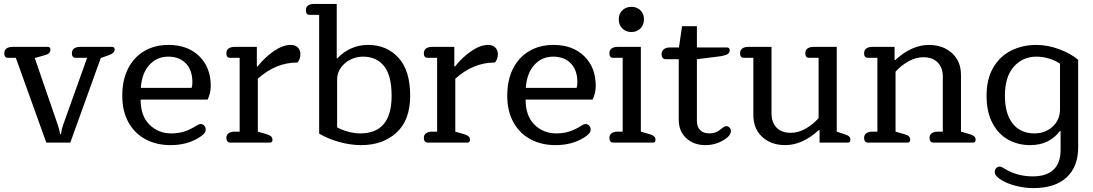

<svg xmlns="http://www.w3.org/2000/svg" viewBox="-20 -730 5597 983"><path d="M217 0 61 -434H21Q2 -434 2 -457Q2 -474 13.5 -482Q25 -490 45 -490H225Q238 -490 238 -476Q238 -465 231 -458Q224 -451 208 -447L158 -433L277 -87Q283 -70 288 -43H292Q296 -70 302 -87L426 -434H368Q348 -434 348 -457Q348 -474 359.5 -482Q371 -490 391 -490H554Q567 -490 567 -476Q567 -458 536 -447L496 -433L340 0Z M606 -240Q606 -320 635.5 -378.5Q665 -437 718.5 -468.5Q772 -500 843 -500Q941 -500 1000 -442.5Q1059 -385 1059 -290Q1059 -254 1043 -220H700Q700 -136 745.5 -91.5Q791 -47 857 -47Q893 -47 923 -56.5Q953 -66 983 -85Q998 -95 1007 -95Q1018 -95 1025.5 -87Q1033 -79 1033 -67Q1033 -55 1024.5 -45.5Q1016 -36 998 -25Q937 13 853 13Q781 13 725 -17Q669 -47 637.5 -104Q606 -161 606 -240ZM961 -280Q965 -291 965 -309Q965 -371 931.5 -405.5Q898 -440 842 -440Q783 -440 744.5 -397.5Q706 -355 701 -280Z M1158 0Q1149 0 1144 -6.5Q1139 -13 1139 -24Q1139 -40 1150.5 -48Q1162 -56 1182 -56H1207V-434H1158Q1139 -434 1139 -457Q1139 -474 1150.5 -482Q1162 -490 1182 -490H1295V-390H1299Q1335 -436 1381.5 -468Q1428 -500 1468 -500Q1492 -500 1505 -486.5Q1518 -473 1518 -453Q1518 -427 1503 -410Q1392 -410 1300 -327V-56L1345 -43Q1361 -38 1368 -31.5Q1375 -25 1375 -14Q1375 0 1362 0Z M1614 -46V-654H1565Q1546 -654 1546 -677Q1546 -694 1557.5 -702Q1569 -710 1589 -710H1704V-433L1707 -431Q1737 -464 1777.5 -482Q1818 -500 1865 -500Q1960 -500 2020 -434.5Q2080 -369 2080 -240Q2080 -115 2010 -51Q1940 13 1829 13Q1775 13 1717 -3Q1659 -19 1614 -46ZM1985 -239Q1985 -344 1946 -392Q1907 -440 1839 -440Q1805 -440 1774.5 -425Q1744 -410 1725 -383Q1706 -356 1706 -324V-78Q1731 -64 1763.5 -55.5Q1796 -47 1824 -47Q1985 -47 1985 -239Z M2169 0Q2160 0 2155 -6.5Q2150 -13 2150 -24Q2150 -40 2161.5 -48Q2173 -56 2193 -56H2218V-434H2169Q2150 -434 2150 -457Q2150 -474 2161.5 -482Q2173 -490 2193 -490H2306V-390H2310Q2346 -436 2392.5 -468Q2439 -500 2479 -500Q2503 -500 2516 -486.5Q2529 -473 2529 -453Q2529 -427 2514 -410Q2403 -410 2311 -327V-56L2356 -43Q2372 -38 2379 -31.5Q2386 -25 2386 -14Q2386 0 2373 0Z M2577 -240Q2577 -320 2606.5 -378.5Q2636 -437 2689.5 -468.5Q2743 -500 2814 -500Q2912 -500 2971 -442.5Q3030 -385 3030 -290Q3030 -254 3014 -220H2671Q2671 -136 2716.5 -91.5Q2762 -47 2828 -47Q2864 -47 2894 -56.5Q2924 -66 2954 -85Q2969 -95 2978 -95Q2989 -95 2996.5 -87Q3004 -79 3004 -67Q3004 -55 2995.5 -45.5Q2987 -36 2969 -25Q2908 13 2824 13Q2752 13 2696 -17Q2640 -47 2608.5 -104Q2577 -161 2577 -240ZM2932 -280Q2936 -291 2936 -309Q2936 -371 2902.5 -405.5Q2869 -440 2813 -440Q2754 -440 2715.5 -397.5Q2677 -355 2672 -280Z M3148 -631Q3148 -660 3166.5 -677.5Q3185 -695 3213 -695Q3240 -695 3258.5 -677.5Q3277 -660 3277 -631Q3277 -602 3258.5 -584Q3240 -566 3213 -566Q3185 -566 3166.5 -584Q3148 -602 3148 -631ZM3119 0Q3110 0 3105 -6.5Q3100 -13 3100 -24Q3100 -40 3111.5 -48Q3123 -56 3143 -56H3168V-434H3119Q3100 -434 3100 -457Q3100 -474 3111.5 -482Q3123 -490 3143 -490H3261V-56L3306 -43Q3322 -38 3329 -31.5Q3336 -25 3336 -14Q3336 0 3323 0Z M3455 -118V-427H3387Q3378 -427 3372.5 -434Q3367 -441 3367 -452Q3367 -468 3378.5 -477.5Q3390 -487 3410 -487H3456L3472 -596H3548V-487H3702Q3708 -487 3712 -483.5Q3716 -480 3716 -473Q3716 -460 3705 -453Q3694 -446 3669 -442L3549 -427H3548V-112Q3548 -80 3565 -63.5Q3582 -47 3611 -47Q3630 -47 3645 -53Q3660 -59 3675 -72Q3689 -84 3698 -84Q3708 -84 3715 -77Q3722 -70 3722 -58Q3722 -48 3713.5 -36.5Q3705 -25 3688 -15Q3645 13 3591 13Q3533 13 3494 -22Q3455 -57 3455 -118Z M3837 -142V-434H3788Q3769 -434 3769 -457Q3769 -474 3780.5 -482Q3792 -490 3812 -490H3930V-150Q3930 -104 3955.5 -77Q3981 -50 4029 -50Q4066 -50 4103 -70.5Q4140 -91 4171 -125V-434H4123Q4103 -434 4103 -457Q4103 -474 4114.5 -482Q4126 -490 4146 -490H4264V-56L4303 -43Q4320 -38 4327 -31.5Q4334 -25 4334 -14Q4334 0 4321 0H4176V-64H4172Q4088 13 4000 13Q3929 13 3883 -28.5Q3837 -70 3837 -142Z M4423 0Q4414 0 4409 -6.5Q4404 -13 4404 -24Q4404 -40 4415.5 -48Q4427 -56 4447 -56H4472V-434H4423Q4404 -434 4404 -457Q4404 -474 4415.5 -482Q4427 -490 4447 -490H4560V-423H4564Q4648 -500 4736 -500Q4807 -500 4853.5 -458.5Q4900 -417 4900 -346V-56L4945 -43Q4961 -38 4968 -31.5Q4975 -25 4975 -14Q4975 0 4962 0H4758Q4749 0 4744 -6.5Q4739 -13 4739 -24Q4739 -40 4750.5 -48Q4762 -56 4782 -56H4807V-338Q4807 -383 4781 -410Q4755 -437 4707 -437Q4670 -437 4633 -417Q4596 -397 4565 -363V-56L4610 -43Q4626 -39 4633 -32Q4640 -25 4640 -14Q4640 0 4627 0Z M5109 193Q5073 172 5073 150Q5073 138 5080.5 130.5Q5088 123 5098 123Q5104 123 5111.5 127Q5119 131 5122 133Q5187 173 5267 173Q5338 173 5374 138.5Q5410 104 5410 38V-59H5406Q5382 -26 5344 -6.5Q5306 13 5254 13Q5193 13 5142.5 -14.5Q5092 -42 5061.5 -99Q5031 -156 5031 -240Q5031 -325 5065 -383.5Q5099 -442 5157 -471Q5215 -500 5285 -500Q5342 -500 5400.5 -479Q5459 -458 5500 -424V24Q5500 123 5441 178Q5382 233 5271 233Q5227 233 5183 222Q5139 211 5109 193ZM5407 -171V-404Q5382 -421 5350 -430.5Q5318 -440 5286 -440Q5216 -440 5170.5 -388.5Q5125 -337 5125 -240Q5125 -147 5165 -97Q5205 -47 5276 -47Q5331 -47 5369 -81.5Q5407 -116 5407 -171Z"/></svg>

Font: Maitree Medium
Style: Regular
Weight: 500
Designer: CadsonDemak Team
Foundry: CadsonDemak
Version: Version 1.010